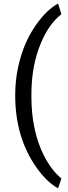

<svg xmlns="http://www.w3.org/2000/svg" viewBox="-20 -822 382 1072"><path d="M64.9 -288.6C64.9 -134.8 103.5 -2.4 180.2 108.4C219.7 165 260.7 205.6 304.2 229.5L322.8 174.3C284.7 143.1 252 99.6 224.1 44.4C178.2 -47.9 155.3 -157.2 155.3 -282.7L155.8 -324.2C158.7 -417 175.3 -501 206.1 -575.7C236.3 -650.4 275.4 -706.1 322.8 -742.7L304.2 -802.2C262.2 -779.3 221.7 -740.2 182.6 -685.1C143.6 -629.9 114.3 -568.4 94.7 -500.5C74.7 -432.6 64.9 -362.3 64.9 -288.6Z"/></svg>

Font: Vazir
Style: Regular
Weight: 400
Designer: Saber Rastikerdar
Foundry: Saber Rastikerdar
Version: Version 27.002;January 24, 2021;FontCreator 13.0.0.2683 64-b